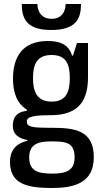

<svg xmlns="http://www.w3.org/2000/svg" viewBox="-20 -715 507 960"><path d="M219 -510C93 -510 45 -431 45 -322C45 -258 61 -200 114 -167V-161C58 -154 44 -123 44 -86C44 -43 73 -23 117 -15V-11C77 -2 30 23 30 94C30 201 107 225 239 225C349 225 449 201 449 71C449 -64 353 -76 239 -76C139 -76 114 -80 114 -108C114 -132 151 -139 234 -139C384 -139 420 -225 420 -329V-500H365L345 -437H340C323 -498 270 -510 219 -510ZM238 -207C164 -207 145 -258 145 -325C145 -392 164 -440 238 -440C312 -440 329 -392 329 -325C329 -257 312 -207 238 -207ZM235 -8C308 -8 353 -4 353 72C353 140 308 153 240 153C171 153 126 140 126 73C126 10 164 -8 235 -8ZM308 -695C308 -659 290 -621 238 -621C186 -621 167 -659 167 -695H89C89 -623 112 -565 236 -565C362 -565 385 -623 385 -695Z"/></svg>

Font: Hermeneus One
Style: Regular
Weight: 400
Designer: Rodrigo Fuenzalida, Pablo Impallari
Foundry: Pablo Impallari, Rodrigo Fuenzalida
Version: Version 1.002